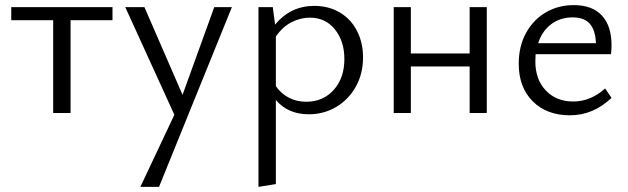

<svg xmlns="http://www.w3.org/2000/svg" viewBox="-20 -442 2458 751"><path d="M188 -363H24V-414H420V-363H256V0H188Z M887 -414 602 289H529L662 7L470 -414H545L694 -71L818 -414Z M1059 -51V278L991 289V-414H1047L1056 -346Q1117 -419 1209 -419Q1266 -419 1309.5 -393Q1353 -367 1376.5 -321Q1400 -275 1400 -217Q1400 -154 1372 -103.5Q1344 -53 1295.5 -24Q1247 5 1188 5Q1106 5 1059 -51ZM1177 -44Q1244 -44 1285.5 -90.5Q1327 -137 1327 -211Q1327 -281 1290 -327Q1253 -373 1192 -373Q1155 -373 1120 -355Q1085 -337 1059 -299V-105Q1080 -75 1110.5 -59.5Q1141 -44 1177 -44Z M1817 -182H1587V0H1520V-414H1587V-233H1817V-414H1884V0H1817Z M2009 -193Q2009 -260 2037 -312Q2065 -364 2114 -393Q2163 -422 2224 -422Q2297 -422 2334.5 -381Q2372 -340 2372 -265Q2372 -252 2370 -230H2075L2074 -202Q2074 -131 2115 -88Q2156 -45 2222 -45Q2290 -45 2347 -96L2372 -59Q2300 9 2209 9Q2119 9 2064 -45.5Q2009 -100 2009 -193ZM2311 -273Q2309 -324 2287 -349Q2265 -374 2220 -374Q2171 -374 2135.5 -347Q2100 -320 2085 -273Z"/></svg>

Font: QiushuiShotai Bright
Style: Regular
Weight: 400
Designer: Christian Thalmann (Catharsis Fonts)
Version: Version 1.250;